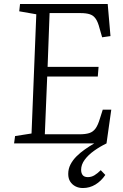

<svg xmlns="http://www.w3.org/2000/svg" viewBox="-20 -723 620 968"><path d="M51 0 56 -37 139 -50 163 -651 77 -666 81 -703H523L537 -541L495 -535L482 -580Q474 -612 462.5 -628.5Q451 -645 433 -651Q415 -657 386 -657H230L220 -386H477L473 -337H218L206 -46H382Q411 -46 430 -52Q449 -58 461.5 -75Q474 -92 484 -126L498 -170H541L517 0Q484 16 454.5 37Q425 58 407 82.5Q389 107 389 133Q389 150 397 160Q405 170 423 170Q441 170 456.5 160.5Q472 151 488 135L511 159Q490 190 461 207.5Q432 225 398 225Q377 225 360.5 216.5Q344 208 334 192.5Q324 177 324 154Q324 128 335.5 106Q347 84 365.5 65.5Q384 47 407.5 30.5Q431 14 455 0Z"/></svg>

Font: Literata 18pt Light
Style: Italic
Weight: 300
Italic angle: -2°
Designer: Latin by Veronika Burian and Jose Scaglione. Greek by Irene Vlachou. Cyrillic by Vera Evstafieva
Foundry: TypeTogether
Version: Version 3.103;gftools[0.9.29]